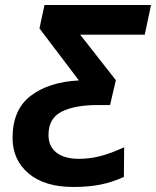

<svg xmlns="http://www.w3.org/2000/svg" viewBox="-20 -734 621 764"><path d="M30 -185Q30 -298 102.5 -353Q175 -408 294 -414L137 -621L157 -714H581L556 -596H299L441 -415L418 -316H369Q277 -316 225 -289.5Q173 -263 173 -197Q173 -151 205 -126.5Q237 -102 294 -102Q338 -102 380 -113Q422 -124 474 -148L473 -30Q427 -9 380 0.5Q333 10 272 10Q157 10 93.5 -44Q30 -98 30 -185Z"/></svg>

Font: Noto Sans Display
Style: Bold Italic
Weight: 700
Italic angle: -12°
Designer: Monotype Design team
Foundry: Monotype Imaging Inc.
Version: Version 1.000